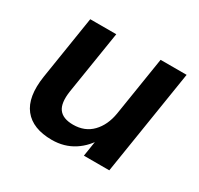

<svg xmlns="http://www.w3.org/2000/svg" viewBox="-116 -647 828 799"><g transform="rotate(30 298.0 -247.5)"><path d="M217 10Q125 10 83 -43Q41 -96 57 -201L105 -505H230L182 -203Q173 -143 193 -116Q213 -89 262 -89Q318 -89 353 -125Q388 -161 398 -221L443 -505H568L488 0H366L382 -103H397Q368 -49 322 -19.5Q276 10 217 10Z"/></g></svg>

Font: Mulish ExtraLight
Style: Bold Italic
Weight: 700
Italic angle: -9°
Version: Version 3.603